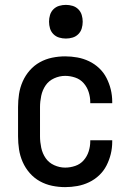

<svg xmlns="http://www.w3.org/2000/svg" viewBox="-20 -759 540 787"><path d="M247 8Q220 8 193.5 2.5Q167 -3 143.5 -16Q120 -29 102 -49.5Q84 -70 73 -95Q62 -120 58 -146.5Q54 -173 54 -200V-320Q54 -347 58 -373.5Q62 -400 73 -425Q84 -450 102 -470.5Q120 -491 143.5 -504Q167 -517 193.5 -522.5Q220 -528 247 -528Q272 -528 297 -523.5Q322 -519 345 -508Q368 -497 386.5 -479.5Q405 -462 416.5 -439.5Q428 -417 434 -392.5Q440 -368 440 -342V-336H350V-340Q350 -361 343.5 -381.5Q337 -402 323 -418Q309 -434 288.5 -441Q268 -448 247 -448Q224 -448 202 -438Q180 -428 167 -409Q154 -390 149 -366.5Q144 -343 144 -320V-200Q144 -177 149 -153.5Q154 -130 167 -111Q180 -92 202 -82Q224 -72 247 -72Q268 -72 288.5 -79Q309 -86 323 -102Q337 -118 343.5 -138.5Q350 -159 350 -180V-184H440V-178Q440 -152 434 -127.5Q428 -103 416.5 -80.5Q405 -58 386.5 -40.5Q368 -23 345 -12Q322 -1 297 3.5Q272 8 247 8ZM250 -601Q236 -601 222.5 -605Q209 -609 199 -619Q189 -629 185 -642.5Q181 -656 181 -670Q181 -684 185 -697.5Q189 -711 199 -721Q209 -731 222.5 -735Q236 -739 250 -739Q264 -739 277.5 -735Q291 -731 301 -721Q311 -711 315 -697.5Q319 -684 319 -670Q319 -656 315 -642.5Q311 -629 301 -619Q291 -609 277.5 -605Q264 -601 250 -601Z"/></svg>

Font: Iosevka Bendy Medium
Style: Regular
Weight: 500
Monospace: yes
Designer: Belleve Invis
Foundry: Belleve Invis
Version: Version 30.1.2